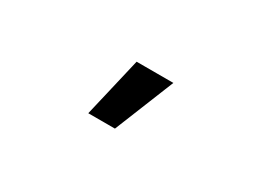

<svg xmlns="http://www.w3.org/2000/svg" viewBox="-32 -781 1065 804"><g transform="rotate(30 500.0 -379.0)"><path d="M524.4 -235.4H395.5L462.9 -523.4H640.6Z"/></g></svg>

Font: GenEi Gothic M Regular
Style: Bold
Weight: 700
Designer: o_tamon (Modified); [Source Han Sans]
Ryoko NISHIZUKA  (kana & ideographs); Paul D. Hunt (Latin, Greek & Cyrillic); Wenl
Version: Version 1.1a;Original Version 1.004